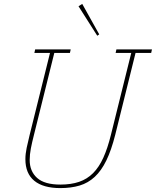

<svg xmlns="http://www.w3.org/2000/svg" viewBox="-20 -951 798 983"><path d="M289 12Q201 12 155.5 -25.5Q110 -63 110 -136Q110 -163 116.5 -194Q123 -225 132 -261L236 -680H156L160 -698H342L338 -680H258L154 -261Q144 -222 138 -191Q132 -160 132 -132Q132 -74 170 -40Q208 -6 289 -6Q344 -6 385 -20Q426 -34 456.5 -64.5Q487 -95 509 -143.5Q531 -192 548 -261L652 -680H572L576 -698H758L754 -680H674L570 -261Q550 -182 524.5 -129.5Q499 -77 465 -45.5Q431 -14 387.5 -1Q344 12 289 12ZM382 -919 401 -931 488 -775 478 -768Z"/></svg>

Font: IBM Plex Serif Thin
Style: Italic
Weight: 100
Italic angle: -14°
Designer: Mike Abbink, Paul van der Laan, Pieter van Rosmalen
Foundry: Bold Monday
Version: Version 3.001